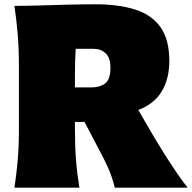

<svg xmlns="http://www.w3.org/2000/svg" viewBox="-20 -862 882 882"><path d="M46.4 -835Q97.7 -835 160.6 -836.9Q223.6 -838.9 289.8 -840.6Q356 -842.3 417.5 -842.3Q524.9 -842.3 601.1 -818.1Q677.2 -793.9 717.5 -737.1Q757.8 -680.2 757.8 -581.5Q757.8 -500.5 723.1 -442.4Q688.5 -384.3 615.2 -356.9L679.7 -246.1Q702.6 -207 731.2 -161.4Q759.8 -115.7 788.6 -73.2Q817.4 -30.8 841.8 0H507.3Q495.1 -49.8 477.3 -89.6Q459.5 -129.4 437.5 -169.9L368.2 -301.8H324.2V-269.5Q324.2 -189.9 329.1 -127.7Q334 -65.4 344.7 0H46.4Q56.2 -65.4 61.5 -127.7Q66.9 -189.9 66.9 -269.5V-555.2Q66.9 -638.2 61.5 -702.6Q56.2 -767.1 46.4 -835ZM327.6 -637.7Q325.7 -609.4 325 -578.4Q324.2 -547.4 324.2 -512.7V-460.4H400.4Q438 -460.4 462.6 -478.5Q487.3 -496.6 487.3 -551.3Q487.3 -596.7 465.3 -617.2Q443.4 -637.7 410.2 -637.7Z"/></svg>

Font: Pinar-DS3-FD Black
Style: Regular
Weight: 900
Designer: Amin Abedi
Version: Version 3.000